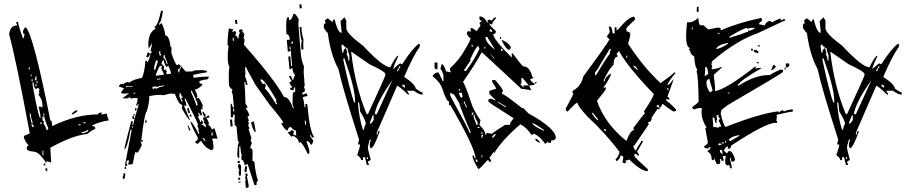

<svg xmlns="http://www.w3.org/2000/svg" viewBox="-20 -783 4322 911"><path d="M65.4 -680.7Q65.4 -665 88.9 -601.6H92.8Q92.8 -612.3 97.7 -620.1Q88.9 -620.1 88.9 -634.8Q95.7 -653.3 102.5 -653.3Q137.7 -621.1 218.8 -211.9Q227.5 -211.9 227.5 -184.6Q341.8 -240.2 445.3 -240.2Q445.3 -249 463.9 -249L460 -240.2H463.9L487.3 -244.1Q487.3 -230.5 497.1 -211.9Q457 -207 418 -188.5V-184.6Q431.6 -184.6 431.6 -174.8V-169.9Q420.9 -169.9 394.5 -147.5Q324.2 -140.6 218.8 -82Q218.8 -71.3 222.7 -12.7H218.8Q210 -17.6 200.2 -17.6V-7.8Q165 -63.5 139.6 -63.5Q107.4 -66.4 107.4 -77.1V-82Q108.4 -91.8 116.2 -91.8Q92.8 -119.1 92.8 -137.7Q121.1 -148.4 121.1 -151.4Q55.7 -502 23.4 -620.1Q28.3 -662.1 60.5 -662.1V-667L55.7 -675.8ZM116.2 -462.9V-453.1H121.1V-462.9ZM126 -429.7V-420.9H129.9V-429.7ZM148.4 -420.9Q148.4 -410.2 144.5 -402.3H153.3V-420.9ZM129.9 -407.2V-397.5H134.8V-407.2ZM153.3 -397.5V-388.7H158.2V-397.5ZM134.8 -392.6V-378.9Q163.1 -221.7 171.9 -221.7V-230.5Q171.9 -242.2 163.1 -277.3H171.9L181.6 -272.5V-281.2Q181.6 -310.5 163.1 -333Q167 -341.8 167 -346.7H163.1L167 -355.5Q167 -365.2 158.2 -365.2L148.4 -360.4Q139.6 -371.1 139.6 -392.6ZM148.4 -383.8V-374H153.3V-383.8ZM338.9 -258.8H348.6Q347.7 -252 325.2 -240.2H320.3Q320.3 -247.1 338.9 -258.8ZM121.1 -244.1V-235.4L129.9 -198.2H134.8V-203.1Q126 -224.6 126 -244.1ZM185.5 -244.1V-235.4H190.4V-244.1ZM181.6 -230.5V-216.8Q182.6 -207 190.4 -207L185.5 -198.2Q200.2 -177.7 200.2 -166Q209 -166 209 -174.8Q190.4 -218.8 190.4 -230.5ZM171.9 -203.1V-193.4H176.8V-203.1ZM376 -203.1V-198.2H385.7V-203.1ZM129.9 -193.4V-188.5Q131.8 -179.7 139.6 -179.7V-184.6Q139.6 -193.4 129.9 -193.4ZM352.5 -193.4V-188.5H362.3V-193.4ZM367.2 -156.2V-151.4H376Q399.4 -157.2 399.4 -166H394.5Q379.9 -156.2 367.2 -156.2ZM181.6 -68.4V-44.9H185.5V-68.4ZM195.3 -7.8V1H185.5Q187.5 -7.8 195.3 -7.8ZM195.3 15.6H204.1V29.3Q195.3 29.3 195.3 19.5Z M737.3 -519.5 745.1 -520.5 744.1 -524.4Q739.3 -531.2 739.3 -535.2Q742.2 -536.1 742.2 -539.1V-540L734.4 -539.1ZM771.5 -477.5 775.4 -478.5 772.5 -489.3Q761.7 -512.7 760.7 -522.5H756.8V-518.6Q756.8 -511.7 754.9 -506.8H755.9Q763.7 -506.8 771.5 -477.5ZM715.8 -451.2Q729.5 -489.3 729.5 -494.1L720.7 -497.1Q710.9 -470.7 710.9 -457Q710.9 -451.2 713.9 -451.2ZM769.5 -430.7 792 -433.6Q789.1 -450.2 778.3 -471.7L772.5 -465.8Q763.7 -465.8 755.9 -499Q751 -497.1 746.1 -482.4Q753.9 -468.8 759.8 -468.8L756.8 -460.9L758.8 -449.2L766.6 -454.1Q767.6 -446.3 771.5 -446.3Q769.5 -442.4 769.5 -437.5ZM719.7 -423.8 757.8 -428.7Q757.8 -432.6 745.1 -459Q748 -464.8 748 -468.8V-470.7Q744.1 -470.7 739.7 -470.2Q735.4 -469.7 718.8 -427.7ZM831.1 -439.5V-442.4Q831.1 -451.2 838.9 -463.9Q838.9 -467.8 835 -467.8V-465.8Q835 -456.1 824.2 -454.1L827.1 -439.5ZM726.6 -404.3 741.2 -407.2V-411.1L725.6 -408.2ZM608.4 -370.1V-374L593.8 -373Q584 -373 581.1 -375Q577.1 -374 577.1 -370.1ZM705.1 -359.4Q709 -362.3 711.9 -363.3Q714.8 -364.3 715.8 -364.3Q720.7 -364.3 720.7 -361.3Q736.3 -371.1 757.8 -374L756.8 -377.9Q726.6 -374 726.6 -370.1L718.8 -373L703.1 -371.1ZM614.3 -337.9 622.1 -339.8 621.1 -343.8 613.3 -341.8ZM911.1 -282.2 918 -284.2Q916 -300.8 889.6 -353.5H885.7L886.7 -345.7Q909.2 -296.9 911.1 -282.2ZM841.8 -300.8 845.7 -301.8V-305.7Q840.8 -310.5 839.8 -318.4L847.7 -320.3Q836.9 -335 835.9 -341.8H832L831.1 -325.2ZM606.4 -176.8 610.4 -177.7 609.4 -184.6 605.5 -183.6ZM990.2 -140.6 987.3 -156.2H983.4L984.4 -152.3Q984.4 -146.5 982.4 -140.6ZM951.2 -112.3 954.1 -114.3V-118.2Q950.2 -123 948.2 -127.9L940.4 -127Q950.2 -118.2 951.2 -112.3ZM572.3 3.9 604.5 -165Q603.5 -168.9 599.6 -168.9Q583 -77.1 570.3 -74.2V-75.2Q570.3 -86.9 602.5 -207L609.4 -209V-203.1Q609.4 -197.3 608.4 -192.4Q608.4 -189.5 612.3 -189.5V-190.4Q612.3 -202.1 637.7 -286.1Q636.7 -290 632.8 -290L633.8 -283.2L626 -282.2V-285.2Q632.8 -300.8 632.8 -312.5V-317.4L623 -318.4Q611.3 -318.4 600.6 -314.5Q599.6 -321.3 593.8 -321.3Q588.9 -320.3 588.9 -317.4V-316.4H560.5L592.8 -340.8Q578.1 -338.9 569.3 -338.9Q554.7 -338.9 553.7 -343.8L568.4 -364.3L547.9 -371.1H545.9Q543.9 -371.1 543.9 -372.1Q543.9 -375 551.8 -385.7V-381.8L560.5 -385.7Q563.5 -385.7 563.5 -382.8Q575.2 -392.6 585.9 -393.6L593.8 -391.6Q611.3 -405.3 654.3 -414.1Q667 -446.3 669.9 -494.1L676.8 -495.1L678.7 -487.3Q683.6 -488.3 693.4 -521.5Q693.4 -524.4 690.4 -524.4H689.5V-522.5Q689.5 -512.7 675.8 -510.7L674.8 -514.6Q678.7 -534.2 683.6 -536.1Q686.5 -529.3 691.4 -529.3Q699.2 -529.3 699.2 -535.2Q699.2 -541 694.3 -541Q701.2 -568.4 701.2 -576.2V-578.1L685.5 -551.8L683.6 -569.3Q683.6 -629.9 718.8 -646.5Q712.9 -652.3 712.9 -656.2Q728.5 -659.2 744.1 -731.4L752 -732.4L752.9 -729.5Q744.1 -672.9 734.4 -671.9L735.4 -664.1L746.1 -673.8Q760.7 -647.5 764.6 -614.3H766.6Q782.2 -614.3 790 -558.6L793.9 -559.6L793 -532.2Q812.5 -473.6 821.3 -473.6L829.1 -478.5Q836.9 -472.7 861.3 -443.4L891.6 -444.3Q896.5 -445.3 903.3 -449.2L932.6 -450.2Q961.9 -450.2 962.9 -442.4Q960 -442.4 960 -439.5Q944.3 -438.5 897.5 -427.7L896.5 -424.8L897.5 -421.9L896.5 -416H897.5Q899.4 -416 900.4 -414.1Q940.4 -419.9 970.7 -419.9V-418.9Q970.7 -412.1 962.9 -406.2Q945.3 -405.3 925.8 -398.4L927.7 -386.7H931.6Q939.5 -386.7 940.4 -380.9Q927.7 -365.2 904.3 -356.4Q913.1 -344.7 917 -323.2H913.1L914.1 -315.4L921.9 -319.3Q930.7 -310.5 942.4 -283.2Q940.4 -279.3 940.4 -272.5L941.4 -263.7L932.6 -265.6L935.5 -246.1L940.4 -240.2L933.6 -234.4Q924.8 -243.2 923.8 -249Q919.9 -249 919.9 -245.1Q924.8 -238.3 925.8 -233.4L918.9 -229.5Q929.7 -210.9 929.7 -204.1H933.6V-211.9Q941.4 -210.9 941.9 -205.1Q942.4 -199.2 943.4 -193.4L934.6 -196.3L935.5 -192.4Q952.1 -185.5 953.1 -179.7H957L956.1 -191.4L946.3 -202.1V-203.1Q946.3 -206.1 949.2 -207Q944.3 -214.8 942.4 -225.6L951.2 -222.7L939.5 -252L947.3 -252.9Q948.2 -241.2 956.1 -241.2Q954.1 -234.4 954.1 -226.6L958 -227.5L968.8 -236.3Q972.7 -231.4 974.6 -225.6L959 -223.6Q968.8 -210.9 971.7 -194.3Q967.8 -193.4 967.8 -189.5H968.8Q975.6 -189.5 986.3 -168L994.1 -173.8H998L1012.7 -125L992.2 -126L985.4 -122.1L990.2 -114.3L993.2 -86.9Q993.2 -73.2 984.4 -70.3Q953.1 -80.1 934.6 -115.2Q930.7 -113.3 918 -100.6H917Q911.1 -100.6 905.3 -110.4Q918 -117.2 918 -122.1V-130.9Q885.7 -189.5 882.8 -209Q900.4 -194.3 921.9 -147.5H925.8Q924.8 -156.2 920.9 -163.1L922.9 -170.9Q918 -176.8 917 -186.5Q917 -189.5 919.9 -190.4Q913.1 -211.9 860.4 -314.5H856.4L857.4 -306.6Q861.3 -302.7 865.2 -280.3Q858.4 -282.2 854.5 -282.2H852.5Q853.5 -278.3 881.8 -212.9Q874 -212.9 842.8 -268.6Q844.7 -275.4 844.7 -282.2V-286.1H842.8Q828.1 -286.1 809.6 -337.9L790 -338.9Q778.3 -337.9 755.9 -331.1Q749 -333 735.4 -333Q718.8 -333 688.5 -327.1V-320.3Q688.5 -297.9 676.8 -254.9Q667 -253.9 650.4 -118.2H657.2V-110.4Q651.4 -110.4 646.5 -113.3L653.3 -94.7Q635.7 -59.6 632.8 -58.6Q627 -60.5 623 -60.5H621.1L609.4 -3.9L587.9 -2L592.8 -22.5L581.1 -20.5V-13.7Q581.1 -8.8 579.1 -8.8L584 -1V2.9ZM622.1 -256.8 620.1 -268.6 627 -270.5 627.9 -265.6Q627.9 -258.8 622.1 -256.8ZM614.3 -233.4 613.3 -241.2H620.1V-239.3Q620.1 -233.4 614.3 -233.4ZM617.2 -217.8H615.2Q609.4 -217.8 607.4 -224.6Q607.4 -232.4 614.3 -233.4ZM874 -246.1 867.2 -268.6 875 -270.5 881.8 -247.1ZM669.9 -198.2 668.9 -204.1Q668.9 -213.9 674.8 -215.8L675.8 -205.1Q675.8 -200.2 669.9 -198.2ZM888.7 -228.5H887.7Q880.9 -228.5 878.9 -239.3L886.7 -240.2ZM877 -164.1 870.1 -187.5H874Q875 -180.7 884.8 -166ZM571.3 18.6V14.6Q571.3 7.8 577.1 6.8L579.1 17.6ZM566.4 67.4 561.5 59.6Q566.4 47.9 566.4 42V40L574.2 38.1Q574.2 66.4 566.4 67.4Z M1085 -588.9 1089.8 -589.8 1088.9 -603.5H1084ZM1432.6 -191.4 1430.7 -210H1425.8L1427.7 -191.4ZM1086.9 -253.9 1091.8 -254.9 1089.8 -268.6 1085.9 -267.6ZM1290 -288.1 1294.9 -289.1 1293.9 -293Q1289.1 -299.8 1288.1 -304.7L1293 -305.7Q1235.4 -407.2 1217.8 -407.2H1216.8V-399.4Q1225.6 -383.8 1230.5 -383.8H1231.4Q1231.4 -387.7 1235.4 -387.7Q1240.2 -379.9 1241.2 -376Q1237.3 -368.2 1237.3 -363.3Q1254.9 -346.7 1290 -288.1ZM1359.4 -547.9 1357.4 -562.5 1353.5 -561.5 1354.5 -547.9ZM1361.3 -576.2 1370.1 -577.1V-586.9Q1361.3 -584 1361.3 -577.1ZM1402.3 -743.2 1400.4 -761.7 1410.2 -762.7 1412.1 -744.1ZM1112.3 84 1111.3 79.1 1121.1 78.1V83ZM1110.4 70.3V60.5L1119.1 59.6L1120.1 69.3ZM1151.4 108.4H1146.5L1143.6 76.2Q1143.6 71.3 1148.4 71.3Q1147.5 67.4 1144.5 67.4H1143.6L1145.5 39.1Q1155.3 39.1 1155.3 48.8Q1155.3 51.8 1151.4 52.7Q1160.2 93.8 1160.2 100.6Q1160.2 107.4 1151.4 108.4ZM1149.4 34.2H1147.5Q1140.6 34.2 1139.6 25.4Q1142.6 18.6 1142.6 10.7V6.8L1151.4 5.9L1152.3 10.7ZM1114.3 50.8 1112.3 31.2Q1112.3 28.3 1116.2 27.3Q1110.4 16.6 1109.4 4.9Q1110.4 -4.9 1118.2 -4.9L1124 3.9L1123 49.8ZM1108.4 -8.8 1107.4 -18.6 1117.2 -19.5 1118.2 -9.8ZM1193.4 -156.2Q1182.6 -156.2 1170.9 -201.2L1179.7 -206.1L1184.6 -207Q1193.4 -161.1 1193.4 -156.2ZM1074.2 -182.6 1071.3 -215.8H1081.1L1084 -183.6ZM1410.2 -547.9 1409.2 -569.3Q1409.2 -582 1412.1 -585.9Q1404.3 -614.3 1401.4 -654.3L1410.2 -655.3Q1410.2 -628.9 1419.9 -595.7L1418.9 -572.3L1419.9 -548.8ZM1106.4 -669.9H1096.7L1094.7 -688.5H1104.5ZM1187.5 95.7 1155.3 -3.9H1151.4L1141.6 2Q1136.7 -24.4 1127 -24.4Q1125 -24.4 1125 -40Q1125 -43 1128.9 -43.9Q1124 -43.9 1120.1 -88.9H1115.2V-33.2L1111.3 -32.2Q1110.4 -41 1106.4 -41H1105.5Q1107.4 -106.4 1114.3 -107.4L1108.4 -116.2L1102.5 -180.7L1091.8 -194.3Q1091.8 -198.2 1096.7 -199.2Q1095.7 -203.1 1092.8 -203.1H1091.8L1093.8 -226.6L1092.8 -240.2Q1085 -240.2 1085 -230.5V-225.6H1075.2L1074.2 -290L1079.1 -291Q1079.1 -288.1 1085 -272.5L1089.8 -273.4L1085 -328.1Q1084 -338.9 1079.1 -346.7L1083 -356.4L1067.4 -373Q1065.4 -396.5 1065.4 -418Q1065.4 -444.3 1068.4 -466.8Q1060.5 -477.5 1060.5 -514.6Q1060.5 -540 1064.5 -564.5Q1063.5 -568.4 1059.6 -568.4Q1059.6 -616.2 1066.4 -648.4Q1072.3 -645.5 1081.1 -645.5H1085Q1085 -637.7 1082 -630.9Q1088.9 -632.8 1094.7 -636.7L1100.6 -627.9Q1096.7 -618.2 1096.7 -613.3H1097.7Q1106.4 -613.3 1107.4 -600.6H1112.3V-608.4Q1112.3 -624 1119.1 -625L1114.3 -633.8Q1114.3 -643.6 1122.1 -643.6Q1131.8 -643.6 1132.8 -635.7Q1127.9 -634.8 1127.9 -630.9Q1138.7 -629.9 1138.7 -618.2Q1138.7 -609.4 1135.7 -603.5L1140.6 -594.7L1137.7 -570.3Q1281.2 -408.2 1328.1 -322.3H1330.1Q1351.6 -322.3 1370.1 -269.5L1374 -270.5Q1374 -275.4 1368.2 -283.2V-309.6Q1368.2 -343.8 1372.1 -344.7Q1380.9 -345.7 1380.9 -352.5L1379.9 -368.2H1375Q1375 -363.3 1371.1 -353.5Q1362.3 -357.4 1357.4 -357.4L1356.4 -366.2L1366.2 -367.2L1365.2 -372.1L1354.5 -384.8V-394.5Q1363.3 -394.5 1363.3 -399.4Q1352.5 -414.1 1351.6 -421.9L1360.4 -422.9L1367.2 -404.3L1372.1 -405.3V-407.2Q1372.1 -413.1 1378.9 -423.8V-428.7Q1369.1 -438.5 1367.2 -460.9L1358.4 -455.1H1353.5L1347.7 -514.6L1357.4 -515.6L1361.3 -469.7H1366.2L1359.4 -543.9L1350.6 -538.1H1345.7L1340.8 -593.8L1355.5 -594.7Q1352.5 -621.1 1339.8 -621.1H1338.9L1337.9 -658.2Q1337.9 -700.2 1345.7 -701.2H1350.6L1351.6 -687.5Q1365.2 -687.5 1372.1 -716.8L1377 -717.8Q1382.8 -717.8 1397.5 -691.4L1395.5 -668L1407.2 -529.3Q1411.1 -490.2 1421.9 -469.7L1420.9 -439.5Q1420.9 -430.7 1425.8 -377Q1425.8 -372.1 1420.9 -372.1Q1426.8 -363.3 1426.8 -355.5Q1426.8 -344.7 1414.1 -343.8L1415 -334L1419.9 -335Q1428.7 -339.8 1433.6 -340.8Q1437.5 -334 1439.5 -327.1Q1423.8 -326.2 1416 -320.3Q1422.9 -304.7 1424.8 -274.4L1429.7 -275.4L1428.7 -289.1L1437.5 -290L1439.5 -275.4Q1449.2 -164.1 1469.7 -133.8L1460.9 -128.9Q1456.1 -137.7 1455.1 -142.6L1451.2 -141.6V-136.7L1466.8 -115.2Q1461.9 -95.7 1455.1 -95.7Q1446.3 -113.3 1439.5 -113.3L1434.6 -112.3L1435.5 -107.4Q1448.2 -75.2 1448.2 -60.5Q1448.2 -52.7 1440.4 -52.7Q1413.1 -109.4 1402.3 -109.4V-107.4Q1402.3 -104.5 1398.4 -104.5Q1395.5 -130.9 1367.2 -138.7Q1367.2 -134.8 1363.3 -133.8L1347.7 -151.4L1346.7 -156.2Q1360.4 -157.2 1360.4 -165V-166Q1374 -163.1 1375 -158.2Q1371.1 -149.4 1371.1 -144.5L1380.9 -140.6H1385.7L1383.8 -164.1H1382.8Q1373 -164.1 1359.4 -180.7Q1346.7 -178.7 1346.7 -168V-165H1341.8Q1333 -165 1315.4 -195.3V-199.2L1324.2 -200.2Q1323.2 -210.9 1261.7 -283.2L1192.4 -379.9Q1147.5 -460.9 1147.5 -464.8L1142.6 -463.9L1144.5 -435.5Q1144.5 -422.9 1141.6 -421.9Q1147.5 -412.1 1155.3 -380.9H1145.5L1144.5 -394.5L1139.6 -393.6Q1143.6 -353.5 1144.5 -292L1155.3 -274.4L1146.5 -268.6Q1162.1 -247.1 1163.1 -232.4H1154.3L1161.1 -209H1156.2L1161.1 -200.2Q1158.2 -192.4 1158.2 -187.5V-185.5Q1163.1 -177.7 1164.1 -172.9L1159.2 -171.9L1172.9 -127L1168.9 -117.2Q1173.8 -108.4 1174.8 -103.5Q1168 -89.8 1168 -81.1V-79.1Q1176.8 -79.1 1177.7 -70.8Q1178.7 -62.5 1178.7 -52.7L1177.7 -19.5Q1186.5 -19.5 1187.5 -11.7Q1192.4 40 1204.1 75.2Q1197.3 76.2 1197.3 88.9V94.7Z M1614.3 -701.2Q1614.3 -698.2 1623 -686.5V-649.4Q1623 -625 1702.1 -566.4Q1797.9 -463.9 1832 -463.9Q1856.4 -514.6 1869.1 -519.5V-514.6Q1845.7 -465.8 1845.7 -455.1Q1876 -482.4 1878.9 -482.4L1887.7 -477.5Q1934.6 -550.8 1966.8 -575.2H1971.7V-561.5Q1938.5 -514.6 1897.5 -418Q1948.2 -385.7 1953.1 -362.3Q1979.5 -343.8 1985.4 -343.8V-334Q1968.8 -334 1943.4 -352.5H1911.1L1919.9 -338.9V-334H1916Q1872.1 -376 1864.3 -376L1767.6 -153.3V-143.6H1771.5Q1771.5 -162.1 1781.2 -162.1V-158.2Q1752.9 -79.1 1739.3 -79.1L1734.4 -87.9V-97.7Q1734.4 -107.4 1739.3 -116.2V-121.1H1734.4L1725.6 -87.9V-84Q1725.6 -73.2 1739.3 -23.4Q1725.6 -18.6 1725.6 -13.7Q1730.5 -4.9 1730.5 0H1720.7Q1711.9 -33.2 1711.9 -37.1H1702.1V-23.4H1693.4Q1693.4 -34.2 1674.8 -46.9Q1688.5 -85.9 1688.5 -97.7H1678.7L1683.6 -121.1Q1604.5 -367.2 1585.9 -455.1Q1548.8 -522.5 1535.2 -627Q1532.2 -627 1516.6 -649.4V-664.1Q1517.6 -672.9 1526.4 -672.9L1521.5 -682.6Q1521.5 -688.5 1535.2 -696.3L1558.6 -677.7Q1558.6 -691.4 1567.4 -691.4Q1583 -627 1600.6 -627V-635.7L1595.7 -682.6ZM1600.6 -570.3V-556.6L1604.5 -533.2H1609.4Q1609.4 -551.8 1619.1 -551.8V-561.5Q1609.4 -561.5 1609.4 -570.3ZM1623 -556.6V-547.9Q1627.9 -539.1 1627.9 -529.3H1623Q1632.8 -514.6 1632.8 -496.1H1637.7V-519.5Q1627.9 -549.8 1627.9 -556.6ZM1646.5 -538.1V-533.2Q1665 -377 1715.8 -251Q1717.8 -241.2 1725.6 -241.2Q1808.6 -420.9 1808.6 -426.8V-431.6Q1808.6 -443.4 1734.4 -477.5ZM1609.4 -505.9V-496.1Q1641.6 -347.7 1660.2 -296.9H1665V-301.8Q1665 -363.3 1614.3 -505.9ZM1874 -468.8Q1874 -461.9 1864.3 -450.2V-445.3H1869.1Q1869.1 -453.1 1878.9 -463.9V-468.8ZM1757.8 -241.2H1767.6L1841.8 -403.3Q1766.6 -297.9 1757.8 -241.2ZM1887.7 -380.9Q1887.7 -374 1901.4 -366.2V-371.1Q1901.4 -380.9 1892.6 -380.9ZM1678.7 -296.9V-292Q1683.6 -223.6 1702.1 -167H1707Q1707 -179.7 1715.8 -195.3Q1715.8 -210.9 1688.5 -254.9Q1688.5 -271.5 1683.6 -296.9ZM1749 -236.3Q1734.4 -203.1 1734.4 -195.3Q1742.2 -195.3 1752.9 -213.9V-236.3ZM1720.7 -37.1V-28.3H1725.6V-37.1Z M2324.2 -504.9V-509.8Q2304.7 -529.3 2303.7 -529.3Q2303.7 -528.3 2324.2 -504.9ZM2278.3 -551.8Q2283.2 -551.8 2283.2 -560.5H2278.3ZM2315.4 -630.9Q2315.4 -644.5 2305.7 -644.5L2301.8 -634.8Q2306.6 -634.8 2315.4 -630.9ZM2329.1 -546.9 2292 -607.4H2283.2Q2283.2 -581.1 2329.1 -546.9ZM2222.7 -560.5V-570.3H2217.8V-560.5ZM2190.4 -445.3Q2234.4 -504.9 2254.9 -551.8Q2250 -560.5 2250 -565.4Q2238.3 -561.5 2212.9 -504.9H2209L2212.9 -496.1L2180.7 -449.2ZM2366.2 -542Q2366.2 -551.8 2357.4 -551.8V-542ZM2162.1 -352.5V-361.3H2157.2V-352.5ZM2212.9 -152.3V-157.2Q2180.7 -228.5 2157.2 -296.9L2134.8 -334L2116.2 -342.8V-329.1Q2209 -159.2 2209 -152.3ZM2171.9 -319.3Q2171.9 -324.2 2175.8 -324.2Q2171.9 -332 2171.9 -342.8H2157.2Q2163.1 -319.3 2171.9 -319.3ZM2194.3 -273.4V-278.3Q2185.5 -293 2185.5 -300.8H2180.7V-296.9Q2190.4 -281.2 2190.4 -273.4ZM2379.9 -273.4V-278.3L2342.8 -300.8V-296.9ZM2222.7 -236.3Q2222.7 -241.2 2227.5 -250H2222.7L2217.8 -240.2V-236.3ZM2246.1 -189.5V-203.1Q2231.4 -224.6 2231.4 -240.2H2227.5V-226.6L2241.2 -189.5ZM2561.5 -162.1V-166Q2513.7 -199.2 2505.9 -199.2Q2508.8 -184.6 2561.5 -162.1ZM2254.9 -175.8V-180.7H2246.1V-175.8ZM2268.6 -147.5V-157.2H2264.6V-147.5ZM2315.4 -128.9Q2322.3 -128.9 2334 -147.5Q2322.3 -147.5 2315.4 -133.8ZM2268.6 -128.9Q2268.6 -133.8 2273.4 -143.6H2264.6V-128.9ZM2268.6 -36.1V-45.9H2264.6V-36.1ZM2246.1 -13.7Q2246.1 -27.3 2236.3 -27.3Q2236.3 -13.7 2246.1 -13.7ZM2463.9 -366.2V-377.9H2489.3L2459 -413.1H2454.1V-389.6L2449.2 -379.9Q2456.1 -379.9 2463.9 -366.2ZM2519.5 -384.8V-394.5H2524.4L2526.4 -392.6Q2526.4 -389.6 2519.5 -384.8ZM2250 19.5Q2221.7 -25.4 2221.7 -45.9Q2231.4 -45.9 2231.4 -32.2H2236.3Q2236.3 -78.1 2115.2 -287.1Q2115.2 -283.2 2110.4 -283.2V-301.8Q2097.7 -301.8 2079.1 -361.3Q2067.4 -394.5 2032.2 -421.9Q2042 -439.5 2060.5 -439.5Q2079.1 -404.3 2079.1 -398.4H2084V-421.9Q2084 -435.5 2069.3 -459Q2074.2 -466.8 2074.2 -477.5H2079.1Q2085 -477.5 2096.7 -444.3L2120.1 -439.5L2115.2 -449.2V-459Q2160.2 -500 2185.5 -546.9Q2212.9 -590.8 2212.9 -602.5Q2206.1 -602.5 2195.3 -621.1Q2195.3 -635.7 2204.1 -635.7L2212.9 -630.9V-649.4H2221.7L2241.2 -635.7Q2259.8 -659.2 2259.8 -662.1Q2254.9 -671.9 2254.9 -676.8Q2264.6 -676.8 2264.6 -685.5Q2254.9 -685.5 2254.9 -695.3V-705.1Q2276.4 -705.1 2292 -676.8H2296.9L2292 -685.5L2301.8 -690.4Q2309.6 -685.5 2315.4 -685.5Q2315.4 -693.4 2329.1 -700.2H2333V-695.3Q2315.4 -678.7 2315.4 -667H2311.5L2301.8 -671.9Q2301.8 -662.1 2333 -635.7Q2333 -621.1 2320.3 -621.1Q2320.3 -596.7 2408.2 -509.8V-529.3H2413.1Q2458 -467.8 2463.9 -467.8Q2493.2 -467.8 2505.9 -418Q2510.7 -418 2510.7 -413.1Q2501 -408.2 2496.1 -408.2Q2496.1 -396.5 2519.5 -384.8L2506.8 -377.9L2505.9 -379.9Q2498 -377 2490.2 -377L2501 -354.5Q2463.9 -361.3 2454.1 -361.3L2268.6 -533.2H2264.6Q2239.3 -484.4 2176.8 -394.5Q2186.5 -383.8 2221.7 -278.3Q2244.1 -231.4 2259.8 -212.9L2254.9 -190.4Q2283.2 -163.1 2283.2 -143.6H2288.1V-152.3Q2292 -152.3 2315.4 -148.4Q2315.4 -152.3 2376 -190.4H2399.4Q2399.4 -203.1 2418 -221.7Q2296.9 -296.9 2296.9 -301.8V-306.6Q2296.9 -314.5 2311.5 -314.5Q2325.2 -306.6 2333 -306.6L2301.8 -337.9V-351.6Q2330.1 -361.3 2333 -361.3V-366.2L2315.4 -394.5V-403.3H2329.1Q2366.2 -361.3 2366.2 -351.6Q2361.3 -342.8 2361.3 -337.9Q2372.1 -337.9 2459 -268.6Q2459 -270.5 2460.9 -270.5L2463.9 -269.5L2487.3 -245.1Q2617.2 -173.8 2617.2 -128.9Q2617.2 -122.1 2602.5 -115.2Q2602.5 -120.1 2598.6 -120.1Q2593.8 -110.4 2593.8 -105.5H2584L2575.2 -110.4Q2575.2 -101.6 2565.4 -101.6Q2545.9 -132.8 2514.6 -148.4Q2505.9 -143.6 2501 -143.6Q2482.4 -174.8 2449.2 -193.4Q2364.3 -121.1 2324.2 -55.7Q2324.2 -60.5 2320.3 -60.5Q2307.6 -37.1 2301.8 -37.1L2311.5 -17.6L2301.8 -13.7Q2301.8 -22.5 2292 -22.5Q2255.9 19.5 2250 19.5ZM2357.4 -597.7H2352.5V-607.4H2357.4ZM2394.5 -546.9Q2382.8 -546.9 2361.3 -588.9V-593.8Q2393.6 -580.1 2403.3 -560.5Q2403.3 -546.9 2394.5 -546.9ZM2055.7 -454.1Q2042 -454.1 2042 -463.9V-486.3H2055.7ZM2543 -106.4H2538.1Q2519.5 -113.3 2519.5 -125Q2531.2 -125 2543 -106.4Z M3109.4 -272.5Q3104.5 -281.2 3104.5 -286.1Q3095.7 -285.2 3095.7 -277.3Q3104.5 -272.5 3109.4 -272.5ZM2854.5 -161.1V-169.9H2844.7Q2846.7 -161.1 2854.5 -161.1ZM2817.4 -211.9V-216.8Q2793.9 -249 2789.1 -249V-244.1Q2810.5 -211.9 2817.4 -211.9ZM3151.4 -355.5V-365.2H3146.5V-355.5ZM3007.8 -448.2Q2998 -471.7 2984.4 -471.7Q2984.4 -465.8 3007.8 -448.2ZM2956.1 -508.8V-518.6H2952.1V-508.8ZM2952.1 -114.3Q2971.7 -166 2989.3 -166L2984.4 -174.8Q3035.2 -244.1 3040 -244.1L3035.2 -253.9Q3082 -324.2 3082 -336.9Q2962.9 -460 2918.9 -537.1V-541Q2916 -541 2905.3 -527.3L2910.2 -518.6V-513.7Q2891.6 -513.7 2891.6 -476.6Q2866.2 -451.2 2844.7 -402.3V-397.5H2849.6Q2849.6 -416 2877.9 -434.6V-425.8Q2860.4 -389.6 2844.7 -370.1V-365.2L2854.5 -370.1V-360.4Q2854.5 -356.4 2812.5 -304.7Q2848.6 -197.3 2952.1 -114.3ZM2807.6 -425.8Q2858.4 -510.7 2873 -527.3Q2873 -538.1 2877.9 -545.9V-550.8H2873L2822.3 -466.8Q2822.3 -462.9 2803.7 -439.5V-425.8ZM3109.4 -272.5V-262.7L3100.6 -267.6L3072.3 -225.6Q3072.3 -203.1 3053.7 -203.1L3058.6 -193.4L2989.3 -91.8H2984.4Q2990.2 -68.4 2998 -68.4Q2998 -76.2 3021.5 -110.4V-114.3H3030.3V-110.4L3002.9 -63.5L3011.7 -49.8V-44.9H3007.8L2993.2 -54.7L2989.3 -44.9Q2989.3 -37.1 3053.7 19.5V29.3Q3021.5 29.3 2965.8 -26.4Q2958 -21.5 2947.3 -21.5L2952.1 -12.7L2942.4 -7.8L2933.6 -12.7L2937.5 -36.1Q2937.5 -44.9 2923.8 -44.9Q2923.8 -31.2 2905.3 -17.6L2900.4 -26.4Q2918.9 -45.9 2918.9 -63.5Q2848.6 -155.3 2766.6 -230.5Q2719.7 -282.2 2719.7 -295.9Q2711.9 -295.9 2673.8 -253.9Q2664.1 -253.9 2664.1 -267.6L2696.3 -328.1Q2696.3 -333 2701.2 -333Q2696.3 -341.8 2696.3 -351.6Q2736.3 -371.1 2748 -420.9Q2858.4 -570.3 2873 -597.7Q2866.2 -597.7 2859.4 -611.3Q2873 -626 2873 -634.8L2868.2 -657.2H2873Q2883.8 -657.2 2886.7 -625H2896.5V-653.3H2905.3V-638.7Q2910.2 -638.7 2942.4 -675.8Q2970.7 -704.1 2989.3 -704.1L2993.2 -694.3V-690.4Q2952.1 -652.3 2952.1 -648.4V-634.8Q2970.7 -631.8 2970.7 -620.1Q2970.7 -611.3 2960.9 -579.1V-574.2Q3036.1 -460 3114.3 -388.7Q3173.8 -430.7 3178.7 -439.5H3183.6V-434.6Q3149.4 -393.6 3146.5 -378.9Q3155.3 -378.9 3174.8 -407.2V-402.3L3146.5 -323.2Q3156.2 -322.3 3156.2 -309.6H3151.4L3141.6 -314.5V-304.7Q3148.4 -304.7 3188.5 -262.7Q3188.5 -253.9 3174.8 -253.9Q3137.7 -278.3 3123 -291Q3116.2 -272.5 3109.4 -272.5Z M3444.3 -604.5Q3501 -621.1 3524.4 -631.8L3528.3 -629.9L3529.3 -637.7H3534.2Q3546.9 -637.7 3563.5 -650.4Q3557.6 -651.4 3551.8 -651.4Q3540 -651.4 3527.3 -646.5Q3525.4 -646.5 3525.4 -649.4V-650.4Q3508.8 -650.4 3441.4 -609.4L3440.4 -604.5ZM3407.2 -50.8 3408.2 -55.7Q3406.2 -63.5 3406.2 -67.4V-70.3L3396.5 -72.3L3395.5 -66.4Q3395.5 -60.5 3407.2 -50.8ZM3387.7 -93.8Q3395.5 -95.7 3399.4 -95.7H3402.3L3403.3 -100.6L3390.6 -103.5ZM3414.1 -101.6 3415 -106.4 3405.3 -108.4 3404.3 -103.5ZM3423.8 -104.5 3425.8 -114.3 3421.9 -115.2 3419.9 -105.5ZM3444.3 -113.3Q3488.3 -137.7 3489.3 -140.6L3485.4 -141.6Q3451.2 -136.7 3437.5 -120.1ZM3389.6 -176.8Q3390.6 -182.6 3397.5 -182.6L3402.3 -181.6V-182.6Q3402.3 -186.5 3389.6 -210.9Q3395.5 -217.8 3396.5 -221.7Q3388.7 -223.6 3388.7 -234.4V-238.3L3379.9 -236.3L3382.8 -212.9L3379.9 -213.9V-198.2Q3371.1 -200.2 3370.1 -223.6L3362.3 -225.6L3361.3 -221.7Q3364.3 -191.4 3364.3 -181.6L3363.3 -178.7L3371.1 -180.7ZM3441.4 -338.9V-342.8L3433.6 -344.7L3432.6 -340.8ZM3348.6 -345.7Q3354.5 -345.7 3361.3 -354.5Q3346.7 -400.4 3346.7 -407.2V-408.2H3344.7Q3339.8 -408.2 3333 -399.4Q3332 -394.5 3332 -388.7Q3332 -369.1 3347.7 -345.7ZM3328.1 -423.8Q3330.1 -423.8 3340.8 -433.6Q3335.9 -464.8 3330.1 -466.8Q3329.1 -462.9 3326.2 -462.9H3325.2Q3326.2 -460 3326.2 -453.1Q3326.2 -443.4 3323.2 -424.8ZM3377.9 -549.8Q3403.3 -554.7 3433.6 -575.2L3434.6 -579.1H3431.6Q3382.8 -569.3 3377.9 -549.8ZM3264.6 -642.6 3267.6 -652.3 3263.7 -653.3 3260.7 -643.6ZM3393.6 -622.1 3394.5 -626 3385.7 -627.9 3384.8 -624ZM3452.1 16.6Q3441.4 14.6 3441.4 5.9L3442.4 0L3432.6 2Q3420.9 0 3420.9 -15.6Q3420.9 -26.4 3423.8 -42L3418.9 -43L3409.2 -42L3414.1 -21.5L3403.3 -18.6V-21.5Q3403.3 -27.3 3396.5 -29.3L3395.5 -25.4Q3397.5 -19.5 3397.5 -13.7L3396.5 -6.8L3385.7 -3.9L3380.9 -4.9L3368.2 -32.2L3366.2 -22.5L3357.4 -24.4Q3355.5 -58.6 3336.9 -62.5L3338.9 -67.4Q3350.6 -76.2 3352.5 -83L3342.8 -85L3340.8 -77.1Q3334 -79.1 3327.6 -80.6Q3321.3 -82 3321.3 -87.9V-90.8H3322.3Q3328.1 -90.8 3338.9 -105.5L3326.2 -175.8H3328.1Q3331.1 -175.8 3332 -178.7Q3308.6 -215.8 3308.6 -249Q3308.6 -259.8 3310.5 -269.5L3301.8 -270.5Q3289.1 -270.5 3275.4 -263.7Q3264.6 -266.6 3264.6 -273.4V-275.4Q3293 -294.9 3294.9 -301.8Q3293 -423.8 3285.2 -442.4L3288.1 -456.1Q3278.3 -458 3273.4 -516.6Q3259.8 -519.5 3252 -545.9L3247.1 -546.9L3253.9 -554.7Q3235.4 -559.6 3235.4 -612.3Q3235.4 -638.7 3240.2 -677.7L3249 -676.8Q3269.5 -676.8 3293 -698.2Q3295.9 -664.1 3303.7 -663.1H3318.4Q3335.9 -645.5 3341.8 -643.6L3386.7 -652.3L3399.4 -649.4L3398.4 -645.5Q3398.4 -640.6 3402.3 -639.6Q3477.5 -673.8 3592.8 -698.2L3595.7 -688.5L3594.7 -684.6L3582 -672.9L3581.1 -668L3608.4 -662.1Q3612.3 -677.7 3632.8 -684.6Q3640.6 -678.7 3645.5 -676.8Q3646.5 -680.7 3682.6 -696.3Q3682.6 -687.5 3690.4 -685.5Q3692.4 -692.4 3700.2 -692.4L3706.1 -691.4L3705.1 -686.5L3576.2 -626Q3475.6 -591.8 3358.4 -492.2L3355.5 -477.5L3360.4 -462.9H3359.4Q3356.4 -462.9 3354.5 -459Q3358.4 -458 3358.4 -455.1V-454.1Q3384.8 -457 3404.3 -465.8V-461.9L3366.2 -427.7Q3373 -378.9 3373 -359.4L3372.1 -350.6Q3422.9 -357.4 3562.5 -466.8L3566.4 -465.8L3564.5 -457Q3575.2 -460.9 3585 -460.9Q3589.8 -460.9 3593.8 -460Q3492.2 -402.3 3479.5 -377L3483.4 -376Q3562.5 -426.8 3627 -426.8H3633.8Q3635.7 -431.6 3682.6 -453.1L3696.3 -450.2Q3695.3 -446.3 3693.8 -440.9Q3692.4 -435.5 3432.6 -284.2L3403.3 -261.7L3399.4 -244.1Q3412.1 -188.5 3422.9 -180.7Q3586.9 -245.1 3673.8 -254.9V-252.9Q3673.8 -250 3677.7 -249Q3678.7 -255.9 3694.3 -259.8Q3698.2 -258.8 3698.2 -255.9V-253.9Q3722.7 -263.7 3736.3 -263.7L3743.2 -262.7L3740.2 -252.9H3738.3Q3726.6 -252.9 3665 -238.3Q3666 -234.4 3666 -229.5Q3666 -221.7 3663.1 -210L3668 -209L3666 -199.2L3659.2 -200.2Q3613.3 -200.2 3450.2 -92.8Q3446.3 -77.1 3438.5 -77.1L3432.6 -78.1L3434.6 -87.9H3432.6Q3422.9 -87.9 3415 -68.4L3426.8 -56.6L3430.7 -55.7Q3433.6 -66.4 3441.4 -66.4Q3455.1 -66.4 3467.8 -27.3Q3464.8 -15.6 3458 -15.6Q3448.2 -15.6 3448.2 -26.4L3449.2 -32.2L3444.3 -33.2L3443.4 -28.3Q3452.1 2.9 3452.1 13.7ZM3580.1 -481.4 3570.3 -484.4 3571.3 -489.3 3581.1 -486.3ZM3706.1 -452.1 3702.1 -453.1 3704.1 -462.9 3709 -461.9ZM3638.7 -449.2 3649.4 -475.6Q3652.3 -474.6 3655.3 -472.7Q3658.2 -470.7 3662.1 -467.8Q3648.4 -449.2 3638.7 -449.2ZM3709 -461.9 3708 -480.5 3718.8 -483.4Q3725.6 -479.5 3725.6 -473.6Q3725.6 -465.8 3709 -461.9ZM3577.1 -530.3 3563.5 -534.2Q3556.6 -536.1 3556.6 -542V-544.9L3566.4 -546.9Q3575.2 -540 3579.1 -539.1ZM3550.8 -542 3543 -543.9 3544.9 -552.7 3552.7 -550.8ZM3585 -561.5 3575.2 -564.5 3576.2 -569.3 3585.9 -566.4ZM3294.9 -725.6 3285.2 -728.5 3287.1 -752 3294.9 -750Z M3887.7 -701.2Q3887.7 -698.2 3896.5 -686.5V-649.4Q3896.5 -625 3975.6 -566.4Q4071.3 -463.9 4105.5 -463.9Q4129.9 -514.6 4142.6 -519.5V-514.6Q4119.1 -465.8 4119.1 -455.1Q4149.4 -482.4 4152.3 -482.4L4161.1 -477.5Q4208 -550.8 4240.2 -575.2H4245.1V-561.5Q4211.9 -514.6 4170.9 -418Q4221.7 -385.7 4226.6 -362.3Q4252.9 -343.8 4258.8 -343.8V-334Q4242.2 -334 4216.8 -352.5H4184.6L4193.4 -338.9V-334H4189.5Q4145.5 -376 4137.7 -376L4041 -153.3V-143.6H4044.9Q4044.9 -162.1 4054.7 -162.1V-158.2Q4026.4 -79.1 4012.7 -79.1L4007.8 -87.9V-97.7Q4007.8 -107.4 4012.7 -116.2V-121.1H4007.8L3999 -87.9V-84Q3999 -73.2 4012.7 -23.4Q3999 -18.6 3999 -13.7Q4003.9 -4.9 4003.9 0H3994.1Q3985.4 -33.2 3985.4 -37.1H3975.6V-23.4H3966.8Q3966.8 -34.2 3948.2 -46.9Q3961.9 -85.9 3961.9 -97.7H3952.1L3957 -121.1Q3877.9 -367.2 3859.4 -455.1Q3822.3 -522.5 3808.6 -627Q3805.7 -627 3790 -649.4V-664.1Q3791 -672.9 3799.8 -672.9L3794.9 -682.6Q3794.9 -688.5 3808.6 -696.3L3832 -677.7Q3832 -691.4 3840.8 -691.4Q3856.4 -627 3874 -627V-635.7L3869.1 -682.6ZM3874 -570.3V-556.6L3877.9 -533.2H3882.8Q3882.8 -551.8 3892.6 -551.8V-561.5Q3882.8 -561.5 3882.8 -570.3ZM3896.5 -556.6V-547.9Q3901.4 -539.1 3901.4 -529.3H3896.5Q3906.2 -514.6 3906.2 -496.1H3911.1V-519.5Q3901.4 -549.8 3901.4 -556.6ZM3919.9 -538.1V-533.2Q3938.5 -377 3989.3 -251Q3991.2 -241.2 3999 -241.2Q4082 -420.9 4082 -426.8V-431.6Q4082 -443.4 4007.8 -477.5ZM3882.8 -505.9V-496.1Q3915 -347.7 3933.6 -296.9H3938.5V-301.8Q3938.5 -363.3 3887.7 -505.9ZM4147.5 -468.8Q4147.5 -461.9 4137.7 -450.2V-445.3H4142.6Q4142.6 -453.1 4152.3 -463.9V-468.8ZM4031.2 -241.2H4041L4115.2 -403.3Q4040 -297.9 4031.2 -241.2ZM4161.1 -380.9Q4161.1 -374 4174.8 -366.2V-371.1Q4174.8 -380.9 4166 -380.9ZM3952.1 -296.9V-292Q3957 -223.6 3975.6 -167H3980.5Q3980.5 -179.7 3989.3 -195.3Q3989.3 -210.9 3961.9 -254.9Q3961.9 -271.5 3957 -296.9ZM4022.5 -236.3Q4007.8 -203.1 4007.8 -195.3Q4015.6 -195.3 4026.4 -213.9V-236.3ZM3994.1 -37.1V-28.3H3999V-37.1Z"/></svg>

Font: Blackcraft
Style: Regular
Weight: 400
Designer: GGBotNet
Foundry: GGBotNet
Version: 1.00